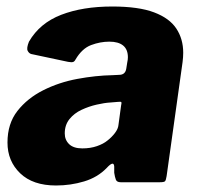

<svg xmlns="http://www.w3.org/2000/svg" viewBox="-20 -560 608 590"><path d="M308 -44Q280 -15 238.5 -2.5Q197 10 152 10Q81 10 42 -27.5Q3 -65 3 -122Q3 -180 33.5 -219Q64 -258 112.5 -282.5Q161 -307 217.5 -317.5Q274 -328 326 -329L346 -330Q365 -330 368 -349L371 -368Q372 -373 372.5 -376.5Q373 -380 373 -384Q373 -408 358.5 -420Q344 -432 316 -432Q288 -432 260 -421.5Q232 -411 212 -377Q209 -371 204.5 -369.5Q200 -368 189 -370L76 -394Q69 -396 65 -404Q61 -412 69 -432Q102 -489 168 -514.5Q234 -540 325 -540Q406 -540 453.5 -522Q501 -504 522 -472Q543 -440 543 -398Q543 -391 542.5 -384Q542 -377 541 -369L492 -19Q490 -6 487 -3Q484 0 471 0H351Q339 0 336 -8Q333 -16 331 -29V-48Q330 -68 308 -44ZM352 -235Q354 -244 353 -246Q352 -248 343 -247L319 -245Q301 -244 277 -238.5Q253 -233 230.5 -222.5Q208 -212 193.5 -194Q179 -176 179 -150Q179 -130 192.5 -117Q206 -104 233 -104Q258 -104 278 -111Q298 -118 310 -128Q323 -138 333 -151Q343 -164 344 -176Z"/></svg>

Font: Libre Franklin ExtraBold
Style: Italic
Weight: 800
Italic angle: -8°
Designer: Pablo Impallari, Rodrigo Fuenzalida, Nhung Nguyen
Foundry: Impallari Type
Version: Version 3.000